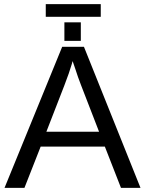

<svg xmlns="http://www.w3.org/2000/svg" viewBox="-20 -916 707 936"><path d="M665 0H569.8L491.2 -201.2H178.2L99.1 0H2L283.2 -688H389.2ZM348.1 -577.1 334 -618.2 330.1 -604Q318.4 -563.5 293.9 -500L206.1 -273.9H462.9L375 -501Q358.9 -542.5 348.1 -577.1ZM374 -716.8H293.9V-807.1H374ZM471.2 -896V-834H203.1V-896Z"/></svg>

Font: Libra Sans Modern
Style: Regular
Weight: 400
Foundry: Stefan Peev, Context Ltd
Version: Version 1.000